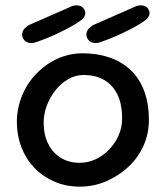

<svg xmlns="http://www.w3.org/2000/svg" viewBox="-20 -699 619 717"><path d="M278 -2Q226 -2 182.5 -21Q139 -40 108 -72.5Q77 -105 60 -149Q43 -193 43 -243Q43 -293 61.5 -339.5Q80 -386 114 -422Q148 -458 193 -479Q238 -500 290 -500Q342 -500 387 -485Q432 -470 465.5 -439.5Q499 -409 517.5 -361.5Q536 -314 536 -250Q536 -200 516 -155Q496 -110 459.5 -76Q423 -42 376.5 -22Q330 -2 278 -2ZM277 -91Q309 -91 337.5 -104.5Q366 -118 388 -141Q410 -164 423 -193.5Q436 -223 436 -256Q436 -312 417.5 -348Q399 -384 367 -401.5Q335 -419 293 -419Q262 -419 235 -403.5Q208 -388 187.5 -362.5Q167 -337 155 -305Q143 -273 143 -240Q143 -197 159.5 -163Q176 -129 206.5 -110Q237 -91 277 -91ZM110 -540Q110 -540 105 -539Q100 -538 93 -538.5Q86 -539 79 -542.5Q72 -546 67 -554Q61 -565 63 -575Q65 -585 71 -591.5Q77 -598 82 -601.5Q87 -605 87 -605Q136 -627 176 -644Q216 -661 251 -677Q251 -677 256 -678Q261 -679 267.5 -679Q274 -679 281.5 -676Q289 -673 294 -665Q299 -656 298.5 -649Q298 -642 294.5 -636.5Q291 -631 288 -628Q285 -625 285 -625Q266 -611 244 -599Q222 -587 199 -576Q176 -565 153.5 -556Q131 -547 110 -540ZM350 -540Q350 -540 345 -539Q340 -538 333 -538.5Q326 -539 319 -542.5Q312 -546 307 -554Q301 -565 303 -575Q305 -585 311 -591.5Q317 -598 322 -601.5Q327 -605 327 -605Q376 -627 416 -644Q456 -661 491 -677Q491 -677 496 -678Q501 -679 507.5 -679Q514 -679 521.5 -676Q529 -673 534 -665Q539 -656 538.5 -649Q538 -642 534.5 -636.5Q531 -631 528 -628Q525 -625 525 -625Q506 -611 484 -599Q462 -587 439 -576Q416 -565 393.5 -556Q371 -547 350 -540Z"/></svg>

Font: Sour Gummy
Style: Regular
Weight: 400
Designer: Stefie Justprince
Foundry: Eifetstype
Version: Version 1.000